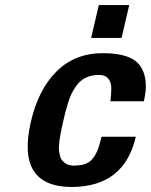

<svg xmlns="http://www.w3.org/2000/svg" viewBox="-20 -725 596 758"><path d="M460 -575.2H339.8L370.1 -705.1H490.2ZM277.8 -70.8 278.8 -71.8Q302.7 -71.8 320.1 -79.1Q337.4 -86.4 348.9 -102.5Q360.4 -118.7 367.2 -137.5Q374 -156.2 380.9 -185.1H516.1Q471.2 11.7 264.2 13.2Q42 13.2 102.1 -245.1Q130.9 -370.6 203.1 -442.9Q275.4 -515.1 386.2 -515.1Q500 -515.1 534.2 -463.9Q568.8 -412.6 547.9 -325.2H416Q419.4 -353.5 419.4 -376.7Q419.4 -399.9 407.5 -414.6Q395.5 -429.2 371.1 -429.2Q309.6 -429.2 278.8 -382.8Q266.6 -363.8 262 -354.2Q257.3 -344.7 249 -319.8Q242.7 -299.8 238.8 -285.2L230 -248Q226.1 -231 224.1 -221.7Q222.2 -212.4 219 -196.3Q215.8 -180.2 214.8 -170.9Q213.9 -161.6 212.9 -147.9Q211.9 -134.3 213.4 -126.2Q214.8 -118.2 217.3 -108.2Q219.7 -98.1 224.9 -92.3Q230 -86.4 237.1 -81.1Q244.1 -75.7 254.4 -73.2Q264.6 -70.8 277.8 -70.8Z"/></svg>

Font: Perun
Style: Bold Italic
Weight: 700
Italic angle: -12°
Foundry: Copyright (c) Stefan Peev, Context Ltd, 2016
Version: Version 001.000